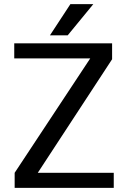

<svg xmlns="http://www.w3.org/2000/svg" viewBox="-20 -910 620 930"><path d="M531 -73V0H51V-73L417 -627H49V-700H523V-623L163 -73ZM321 -890H432L308 -739H222Z"/></svg>

Font: Krub Medium
Style: Regular
Weight: 500
Designer: Ekaluck Peanpanawate
Foundry: Cadson Demak Co.,Ltd.
Version: Version 1.000; ttfautohint (v1.6)